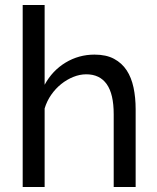

<svg xmlns="http://www.w3.org/2000/svg" viewBox="-20 -750 630 770"><path d="M524 0H436V-292Q436 -373 408 -412.5Q380 -452 326 -452Q300 -452 274 -441.5Q248 -431 225.5 -413Q203 -395 185.5 -370Q168 -345 159 -315V0H71V-730H159V-410Q190 -467 243 -499Q296 -531 359 -531Q406 -531 437.5 -514Q469 -497 488 -468Q507 -439 515.5 -399Q524 -359 524 -312Z"/></svg>

Font: Rising Sun
Style: Regular
Weight: 400
Designer: Matt McInerney, Pablo Impallari, Rodrigo Fuenzalida (Raleway font), Stephen Hutchings (Greek), Cristiano Sobral (main ch
Foundry: The Rising Sun Project Authors
Version: Version 4.327; ttfautohint (v1.8.4.7-5d5b-dirty)